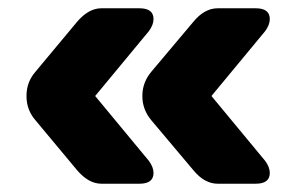

<svg xmlns="http://www.w3.org/2000/svg" viewBox="-20 -516 707 464"><path d="M210 -284 340 -127Q351 -112 351 -98Q351 -72 317 -72H225Q194 -72 166 -105L66 -225Q44 -250 44 -284Q44 -318 66 -343L166 -463Q194 -496 225 -496H317Q351 -496 351 -470Q351 -456 340 -441ZM491 -284 621 -127Q632 -112 632 -98Q632 -72 598 -72H506Q474 -72 447 -105L346 -225Q324 -251 324 -284Q324 -317 346 -343L447 -463Q474 -496 506 -496H598Q632 -496 632 -470Q632 -456 621 -441Z"/></svg>

Font: Solway ExtraBold
Style: Regular
Weight: 800
Designer: Mariya V. Pigoulevskaya
Foundry: The Northern Block Ltd.
Version: Version 1.000;hotconv 1.0.109;makeotfexe 2.5.65596